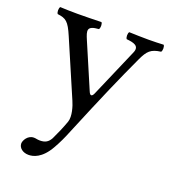

<svg xmlns="http://www.w3.org/2000/svg" viewBox="-123 -525 762 850"><g transform="rotate(20 257.5 -99.5)"><path d="M204 160C220 132 233 104 245 74C325 -119 370 -222 422 -334C442 -376 456 -392 503 -398C509 -404 509 -425 503 -431C483 -430 460 -429 432 -429C402 -429 371 -430 341 -431C335 -425 335 -404 341 -398C373 -395 405 -389 389 -353L290 -124C283 -108 274 -105 266 -125L177 -333C159 -375 154 -394 210 -398C216 -404 216 -425 210 -431C173 -430 133 -429 97 -429C63 -429 36 -430 16 -431C10 -425 10 -404 16 -398C56 -393 69 -384 95 -323L208 -60C217 -40 232 6 222 34C210 67 198 95 183 126C172 146 158 155 133 155C119 155 115 152 104 152C75 152 60 182 60 195C60 216 80 232 107 232C128 232 168 224 204 160Z"/></g></svg>

Font: Libertinus Serif
Style: Regular
Weight: 400
Designer: Philipp H. Poll, Khaled Hosny
Foundry: Caleb Maclennan
Version: Version 7.050;RELEASE